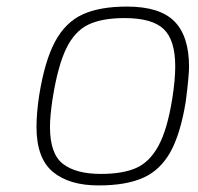

<svg xmlns="http://www.w3.org/2000/svg" viewBox="-20 -558 602 584"><path d="M91 -172Q91 -213 99 -267Q116 -373 147.5 -431.5Q179 -490 231 -514Q283 -538 366 -538Q466 -538 510.5 -493Q555 -448 555 -355Q555 -327 545 -249Q529 -151 498.5 -96Q468 -41 416 -17.5Q364 6 280 6Q190 6 140.5 -35.5Q91 -77 91 -172ZM504 -258Q513 -315 513 -356Q513 -436 478 -469.5Q443 -503 359 -503Q290 -503 248.5 -483Q207 -463 181.5 -410.5Q156 -358 140 -258Q132 -205 132 -172Q132 -90 171.5 -59.5Q211 -29 287 -29Q353 -29 394 -47Q435 -65 462 -114.5Q489 -164 504 -258Z"/></svg>

Font: Exo ExtraLight
Style: Italic
Weight: 275
Italic angle: -9°
Designer: Natanael Gama
Foundry: Natanael Gama
Version: Version 1.500; ttfautohint (v1.6)